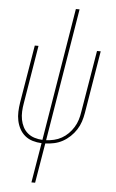

<svg xmlns="http://www.w3.org/2000/svg" viewBox="-62 -777 624 1033"><g transform="rotate(5 250.0 -260.0)"><path d="M148 215 184 0Q159 -1 135.5 -8Q112 -15 94 -30Q76 -45 65 -65.5Q54 -86 49 -109.5Q44 -133 45 -158Q46 -183 50 -208L102 -520H122L70 -205Q66 -183 65 -160.5Q64 -138 68 -117Q72 -96 81.5 -77.5Q91 -59 107 -45.5Q123 -32 144 -25.5Q165 -19 187 -18L305 -735H325L207 -18Q228 -19 249.5 -24Q271 -29 290.5 -40Q310 -51 326 -67Q342 -83 354 -102.5Q366 -122 372.5 -143Q379 -164 382 -185L438 -520H458L402 -182Q398 -158 390.5 -135Q383 -112 369.5 -91Q356 -70 337.5 -52.5Q319 -35 297 -23Q275 -11 251 -6Q227 -1 204 0L168 215Z"/></g></svg>

Font: Iosevka Thin
Style: Italic
Weight: 100
Italic angle: -9°
Monospace: yes
Designer: Belleve Invis
Foundry: Belleve Invis
Version: Version 32.5.0; ttfautohint (v1.8.4)